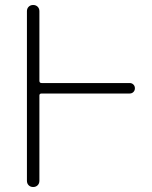

<svg xmlns="http://www.w3.org/2000/svg" viewBox="-20 -750 609 770"><path d="M88 -25V-705Q88 -716 95 -723Q102 -730 113 -730Q124 -730 131 -723Q138 -716 138 -705V-426Q138 -417 147 -417H500Q509 -417 515 -411Q521 -405 521 -396Q521 -387 515 -381Q509 -375 500 -375H147Q138 -375 138 -367V-25Q138 -14 131 -7Q124 0 113 0Q102 0 95 -7Q88 -14 88 -25Z"/></svg>

Font: Rounded Mplus 1c Light
Style: Regular
Weight: 300
Version: Version 1.059.20150529